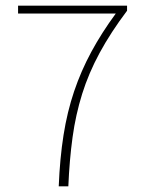

<svg xmlns="http://www.w3.org/2000/svg" viewBox="-20 -660 512 680"><path d="M188 0Q192 -99 205 -181.5Q218 -264 242.5 -336.5Q267 -409 303.5 -476.5Q340 -544 390 -612H44V-640H430V-622Q372 -545 333 -473Q294 -401 271 -327.5Q248 -254 237 -174Q226 -94 222 0Z"/></svg>

Font: Source Sans 3 VF
Style: Regular
Weight: 200
Designer: Paul D. Hunt
Foundry: Adobe
Version: Version 3.046;hotconv 1.0.118;makeotfexe 2.5.65603